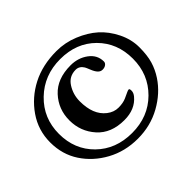

<svg xmlns="http://www.w3.org/2000/svg" viewBox="-156 -895 1112 1112"><g transform="rotate(-45 400.0 -338.5)"><path d="M424.3 -529.8Q370.1 -529.8 341.1 -484.1Q312 -438.5 312 -383.5Q312 -328.6 327.6 -288.8Q343.3 -249 375.5 -223.9Q407.7 -198.7 445.1 -198.7Q482.4 -198.7 508.3 -210.2Q534.2 -221.7 544.4 -226.8Q554.7 -231.9 561.3 -231.9Q567.9 -231.9 567.9 -214.8Q567.9 -197.8 553.7 -180.7Q506.3 -123.5 418 -123.5Q310.5 -123.5 251 -190.2Q191.4 -256.8 191.4 -347.9Q191.4 -439 251.5 -503.9Q311.5 -568.8 421.9 -568.8Q482.9 -568.8 528.6 -535.2Q574.2 -501.5 574.2 -447.8Q574.2 -436 563.2 -427.7Q552.2 -419.4 535.6 -419.4Q519 -419.4 507.1 -432.4Q495.1 -445.3 485.4 -470Q475.6 -494.6 471.7 -501Q454.1 -529.8 424.3 -529.8ZM422.4 -685.1Q492.7 -685.1 558.3 -658.2Q624 -631.3 670.2 -590.3Q716.3 -549.3 747.1 -487.5Q777.8 -425.8 777.8 -360.6Q777.8 -295.4 764.4 -250Q751 -204.6 723.6 -163.1Q673.8 -87.9 587.6 -40Q501.5 7.8 397 7.8Q292.5 7.8 207.8 -38.6Q123 -85 72.8 -161.1Q22.5 -237.3 22.5 -336.2Q22.5 -435.1 77.6 -514.9Q132.8 -594.7 220.2 -639.9Q307.6 -685.1 422.4 -685.1ZM93.3 -335.2Q93.3 -207 178.7 -123Q264.2 -39.1 397 -39.1Q529.8 -39.1 617.2 -125.7Q704.6 -212.4 704.6 -340.8Q704.6 -469.2 620.8 -553Q537.1 -636.7 404.8 -636.7Q272.5 -636.7 182.9 -550Q93.3 -463.4 93.3 -335.2Z"/></g></svg>

Font: Corben
Style: Regular
Weight: 400
Designer: vernon adams
Foundry: vernon adams
Version: Version 1.101